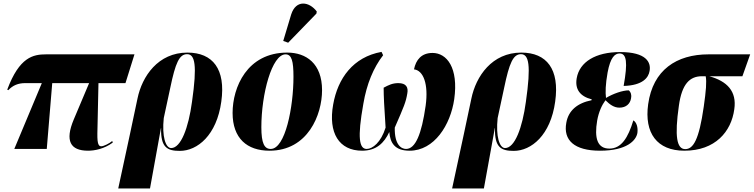

<svg xmlns="http://www.w3.org/2000/svg" viewBox="-20 -844 4271 1088"><path d="M61 0H245L276 -373H485L398 -167C347 -46 378 10 479 10C516 10 570 0 619 -36L616 -45C600 -31 567 -15 554 -15C528 -15 531 -58 533 -145L538 -373H691L742 -536H241C168 -536 90 -521 21 -336L27 -333C53 -361 84 -373 123 -373H217Z M650 224H830L892 -118H893C890 -8 928 11 999 11C1099 11 1208 -78 1234 -268C1260 -452 1186 -546 1042 -546C876 -546 785 -412 759 -285L716 -82ZM950 -5C918 -5 897 -72 908 -175L945 -347C974 -487 996 -537 1040 -537C1085 -537 1098 -476 1068 -267C1048 -119 1005 -5 950 -5Z M1613 -602 1773 -767 1775 -779C1732 -836 1657 -847 1630 -762L1585 -612ZM1507 10C1725 10 1805 -194 1805 -333C1805 -484 1715 -546 1608 -546C1379 -546 1298 -348 1298 -204C1298 -60 1380 10 1507 10ZM1514 0C1478 0 1461 -32 1461 -123C1461 -312 1521 -536 1598 -536C1633 -536 1643 -498 1643 -409C1643 -238 1597 0 1514 0Z M2032 10C2113 10 2157 -34 2186 -96C2191 -35 2216 10 2301 10C2441 10 2533 -136 2554 -282C2579 -460 2512 -544 2431 -544C2368 -544 2337 -505 2326 -451C2379 -445 2409 -368 2392 -245C2369 -83 2334 0 2281 0C2254 0 2215 -23 2217 -121C2270 -242 2280 -266 2288 -314C2295 -350 2281 -373 2237 -373C2204 -373 2182 -362 2154 -347C2154 -301 2157 -240 2165 -121C2139 -37 2091 0 2058 0C2016 0 2004 -61 2039 -256C2058 -368 2096 -460 2151 -531L2142 -550C1981 -521 1894 -400 1868 -252C1839 -91 1901 10 2032 10Z M2542 224H2722L2784 -118H2785C2782 -8 2820 11 2891 11C2991 11 3100 -78 3126 -268C3152 -452 3078 -546 2934 -546C2768 -546 2677 -412 2651 -285L2608 -82ZM2842 -5C2810 -5 2789 -72 2800 -175L2837 -347C2866 -487 2888 -537 2932 -537C2977 -537 2990 -476 2960 -267C2940 -119 2897 -5 2842 -5Z M3380 10C3532 10 3585 -48 3592 -91C3596 -123 3587 -151 3569 -162C3539 -63 3501 -2 3433 -2C3365 -2 3347 -61 3364 -161C3373 -211 3391 -249 3411 -276C3436 -251 3460 -234 3490 -234C3528 -234 3551 -256 3556 -287C3560 -305 3555 -322 3543 -332C3508 -332 3454 -313 3414 -289C3410 -320 3411 -366 3423 -433C3439 -519 3464 -541 3491 -541C3531 -541 3538 -491 3514 -357C3622 -360 3655 -404 3661 -442C3670 -491 3642 -549 3494 -549C3355 -549 3264 -493 3248 -401C3237 -338 3267 -298 3333 -281L3332 -276C3252 -260 3201 -218 3189 -148C3171 -50 3234 10 3380 10Z M3858 10C4033 10 4124 -98 4141 -225C4156 -327 4100 -384 3999 -412H4187L4231 -536H3995C3813 -536 3680 -447 3653 -254C3630 -90 3703 10 3858 10ZM3863 1C3815 1 3802 -71 3827 -245C3844 -369 3889 -412 3958 -412H3979C3985 -380 3981 -331 3968 -240C3941 -50 3908 1 3863 1Z"/></svg>

Font: Noto Serif Display Condensed Black
Style: Italic
Weight: 900
Width: 3
Italic angle: -12°
Designer: Monotype Design Team
Foundry: Monotype Imaging Inc.
Version: Version 2.009